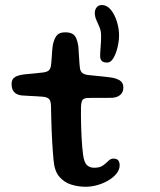

<svg xmlns="http://www.w3.org/2000/svg" viewBox="-20 -715 623 746"><path d="M312.1 10.7Q285 10.7 257.7 2.5Q230.3 -5.7 211 -27.8Q191.8 -49.8 188.3 -90.9Q186.8 -105.6 185.4 -124Q184 -142.5 182.8 -163.7Q181.6 -184.9 180.7 -207.7Q179.8 -230.4 179.2 -254.2Q178.6 -277.9 178.2 -301.5Q177.9 -323.8 170.1 -330.8Q162.3 -337.9 146.5 -339.2Q136.9 -340.2 122.2 -340.9Q107.4 -341.6 92 -342.5Q76.6 -343.4 64.2 -344.2Q45 -346.4 35 -357.2Q25 -368.1 25 -388Q25 -401.3 30.8 -408.7Q36.7 -416.1 47.3 -420Q57.9 -423.8 71.5 -425.7Q98 -428 115.3 -429.9Q132.6 -431.8 147.5 -433.4Q163.3 -435.4 170.2 -442Q177.2 -448.6 178.8 -465.8Q180.1 -476.7 180.9 -490.6Q181.6 -504.5 182.7 -518.3Q183.8 -532.2 185.6 -542.2Q191.2 -566.2 201.1 -577.8Q210.9 -589.4 233 -589.4Q251 -589.4 261.2 -583.6Q271.3 -577.8 276.4 -565.8Q281.6 -553.8 284.4 -534.8Q285.5 -519.3 286.2 -507.4Q287 -495.4 287.6 -485.8Q288.1 -476.1 288.8 -468Q289.6 -459.9 290.4 -452.1Q292 -437.5 300.1 -431.3Q308.2 -425.1 323.5 -423.4Q336.9 -422.1 353.2 -420.4Q369.5 -418.6 384.7 -417.2Q399.9 -415.8 410 -414.1Q430.7 -411.4 445 -402.8Q459.3 -394.3 459.3 -374.8Q459.3 -357.1 447.8 -346.8Q436.2 -336.4 416.6 -335.1Q385.8 -334.3 359.8 -334.7Q333.8 -335 319.4 -334.2Q307.8 -333.7 301.7 -327.8Q295.5 -321.8 294.6 -298.3Q294.4 -279.2 294.6 -259.2Q294.8 -239.2 295.4 -219.2Q296.1 -199.2 297 -180.2Q297.9 -161.1 299.5 -144.1Q301.1 -127.1 302.9 -113.1Q307 -83.7 317.8 -73.5Q328.5 -63.2 346.2 -63.2Q368.1 -63.2 380.3 -72.2Q392.6 -81.1 401.2 -90Q409.9 -98.8 420.8 -98.8Q433.6 -98.8 439.2 -92.1Q444.9 -85.4 444.9 -72.4Q444.9 -56.1 433.2 -41.2Q421.4 -26.3 402.2 -14.7Q383 -3 359.5 3.8Q336.1 10.7 312.1 10.7ZM396.5 -471.9Q381.8 -471.9 375.4 -478.3Q369.1 -484.8 369.1 -497.4Q369.1 -510.5 370.9 -531.8Q372.8 -553.2 372.8 -576Q372.8 -594.4 366.8 -608.9Q360.8 -623.5 354.6 -636.8Q348.4 -650.1 348.4 -664.7Q348.4 -677.4 355.6 -686.4Q362.8 -695.4 375.2 -695.4Q395.7 -695.4 410.8 -676.8Q425.9 -658.2 434.2 -630.9Q442.6 -603.6 442.6 -577.4Q442.6 -556.8 436.9 -532.1Q431.2 -507.4 420.9 -489.7Q410.7 -471.9 396.5 -471.9Z"/></svg>

Font: Gluten Thin
Style: Regular
Weight: 100
Designer: Tyler Finck
Foundry: Etcetera Type Company
Version: Version 1.300